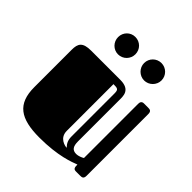

<svg xmlns="http://www.w3.org/2000/svg" viewBox="-195 -850 998 998"><g transform="rotate(45 304.0 -351.5)"><path d="M405 -419C405 -450 410 -500 334 -500H120C58 -500 45 -477 45 -432V-157C45 -34 109 10 249 10C386 10 459 -20 488 -31C488 -9 491 0 508 0H539C551 0 563 -1 563 -23V-477C563 -499 551 -500 539 -500H508C491 -500 488 -488 488 -477V-79C479 -73 460 -65 445 -65C416 -65 405 -82 405 -119ZM363 -114C363 -85 371 -70 387 -53C374 -53 325 -63 325 -116V-459C356 -459 363 -457 363 -428ZM169 -649C169 -614 197 -585 232 -585C268 -585 296 -614 296 -649C296 -685 268 -713 232 -713C197 -713 169 -685 169 -649ZM360 -649C360 -614 389 -585 424 -585C459 -585 488 -614 488 -649C488 -685 459 -713 424 -713C389 -713 360 -685 360 -649Z"/></g></svg>

Font: Fascinate Inline
Style: Regular
Weight: 900
Designer: Astigmatic (AOETI)
Foundry: Astigmatic (AOETI)
Version: Version 1.000